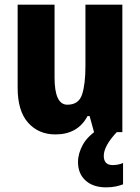

<svg xmlns="http://www.w3.org/2000/svg" viewBox="-20 -569 604 827"><path d="M507 -549H348V-285Q348 -206 333.5 -162Q319 -118 270 -118Q215 -118 215 -235V-549H56V-191Q56 -91 101 -40.5Q146 10 219 10Q315 10 357 -69H366L385 0H507ZM427 102Q427 60 483 0L411 -18Q358 16 337 54Q316 92 316 129Q316 179 348.5 208.5Q381 238 437 238Q461 238 479 234Q497 230 510 225V133Q490 142 465 142Q427 142 427 102Z"/></svg>

Font: Noto Sans Display SemiCondensed Extra
Style: Regular
Weight: 800
Width: 4
Designer: Monotype Design Team
Foundry: Monotype Imaging Inc.
Version: Version 1.900